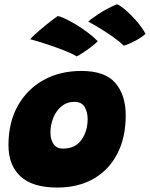

<svg xmlns="http://www.w3.org/2000/svg" viewBox="-20 -856 691 885"><path d="M243.5 8.5Q130.5 8.5 74.8 -42.8Q19 -94 19 -187.5Q19 -291 61.8 -367.8Q104.5 -444.5 180.2 -486.8Q256 -529 355.5 -529Q464.5 -529 512 -473.2Q559.5 -417.5 559.5 -324Q559.5 -223 521.2 -148.2Q483 -73.5 412.2 -32.5Q341.5 8.5 243.5 8.5ZM270.5 -171Q327 -171 355.5 -211.5Q384 -252 384 -307Q384 -339 370.2 -362.8Q356.5 -386.5 323 -386.5Q288.5 -386.5 263.8 -366.2Q239 -346 225.8 -313.5Q212.5 -281 212.5 -245Q212.5 -213 226.8 -192Q241 -171 270.5 -171ZM519 -836.5Q533 -831.5 557.5 -810.8Q582 -790 607.8 -760.8Q633.5 -731.5 651 -700Q635 -685.5 614 -673.8Q593 -662 575.2 -654.5Q557.5 -647 550 -645.5Q533 -663 505 -683Q477 -703 445.5 -722.5Q414 -742 386.5 -756.5Q395 -765 432 -790Q469 -815 519 -836.5ZM246 -782Q257.5 -780.5 280.5 -769.8Q303.5 -759 331.2 -742.2Q359 -725.5 385.5 -705.5Q412 -685.5 430.5 -666Q421 -655.5 400.5 -640Q380 -624.5 360.5 -611.8Q341 -599 333.5 -596Q313 -609 274 -624.2Q235 -639.5 192.8 -653.2Q150.5 -667 119.5 -675Q124 -681.5 142.8 -698.8Q161.5 -716 189 -738.5Q216.5 -761 246 -782Z"/></svg>

Font: Grandstander Black
Style: Italic
Weight: 900
Italic angle: -15°
Designer: Tyler Finck
Foundry: Etcetera Type Co
Version: Version 1.200; ttfautohint (v1.8.3)